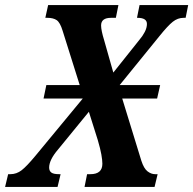

<svg xmlns="http://www.w3.org/2000/svg" viewBox="-53 -734 759 754"><path d="M-33 0 -21 -50H-12Q12 -50 32 -65.5Q52 -81 86 -122L272 -347H118L129 -400H260L193 -613Q183 -646 169.5 -655Q156 -664 133 -664H125L136 -714H412L402 -664H383Q344 -664 344 -634Q344 -615 356 -576L392 -449L494 -577Q507 -592 515.5 -608.5Q524 -625 524 -640Q524 -664 487 -664H485L495 -714H686L676 -664H668Q645 -664 625.5 -648.5Q606 -633 573 -592L417 -400H576L564 -347H427L502 -103Q512 -72 526.5 -61Q541 -50 556 -50H566L554 0H279L289 -50H302Q349 -50 349 -91Q349 -105 345 -127.5Q341 -150 331 -184L296 -295L175 -147Q140 -106 140 -76Q140 -63 148.5 -56.5Q157 -50 179 -50H185L173 0Z"/></svg>

Font: Noto Serif ExtraCondensed
Style: Bold Italic
Weight: 700
Width: 2
Italic angle: -12°
Designer: Monotype Design Team
Foundry: Monotype Imaging Inc.
Version: Version 2.013; ttfautohint (v1.8.4.7-5d5b)